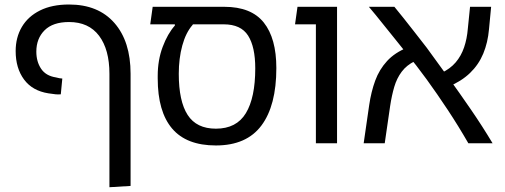

<svg xmlns="http://www.w3.org/2000/svg" viewBox="-20 -623 2198 835"><path d="M455.9 191.2V-301.9Q455.9 -407.5 410.9 -467.4Q365.9 -527.2 280.2 -527.2Q209.9 -527.2 173.9 -491.3Q138 -455.4 138 -398.6Q138 -355 158.7 -324.1Q179.4 -293.1 223.1 -286.4Q231.5 -284.2 238.7 -282.8Q245.9 -281.4 251 -281.4L244.4 -212.9Q235.2 -211.8 222.6 -212.8Q210 -213.9 190.5 -217.1Q120.9 -228 84.5 -277.3Q48.1 -326.6 48.1 -400.9Q48.1 -460.1 75 -505.8Q101.9 -551.5 153.8 -577.4Q205.8 -603.4 280.2 -603.4Q407.4 -603.4 477.6 -523.1Q547.9 -442.8 547.9 -302.2V185.6Z M918.9 9.6Q790.9 9.6 728.4 -64.1Q665.9 -137.8 665.9 -281.9V-293Q665.9 -361.5 687.4 -418.9Q708.9 -476.4 740.5 -511.9V-523.8L827.8 -530.4L817.1 -514.1Q788.1 -481 772.8 -425Q757.5 -369 757.5 -302.1Q757.5 -182.8 796.1 -123.1Q834.6 -63.4 918.9 -63.4Q1008.4 -63.4 1049.2 -130.7Q1090.1 -198 1090.1 -325.8Q1090.1 -419.2 1058.9 -468.2Q1027.6 -517.2 953 -517.2H633.4L644 -593.4H955.5Q1072.6 -593.4 1127.2 -524.9Q1181.8 -456.4 1181.8 -326.9Q1181.8 -163.8 1116.9 -77.1Q1052.1 9.6 918.9 9.6Z M1353.8 0V-593.4H1445.8V0ZM1263.1 -517.2 1273.8 -593.4H1413.9V-517.2Z M2016.8 0Q1973.4 -75.4 1927.4 -144.9Q1881.4 -214.5 1835.8 -277.4Q1790.1 -340.2 1746 -393.5Q1720.9 -425.1 1697.1 -454.5Q1673.4 -483.9 1652.5 -509.9Q1631.6 -536 1614.4 -557.2Q1597.2 -578.4 1584.2 -593.4H1695.2Q1714 -571.2 1735.1 -544.2Q1756.1 -517.2 1781.2 -485.6Q1806.4 -453.9 1835.5 -415.9Q1878.5 -357.1 1927.8 -288.9Q1977.1 -220.8 2027.2 -147.8Q2077.4 -74.8 2122.2 0ZM1561.6 0 1585.6 -166.1Q1594.2 -224.4 1611.8 -272.4Q1629.4 -320.5 1663.2 -357.4Q1697 -394.4 1753.5 -417L1784.1 -357.1Q1748.1 -339.5 1726.9 -311Q1705.6 -282.5 1694.7 -245.4Q1683.8 -208.4 1676.9 -163.1L1653.2 0ZM1930.2 -246.1 1900 -306Q1938.2 -324 1961.9 -351.9Q1985.6 -379.8 1998.3 -417Q2011 -454.2 2014.6 -498.8L2024.2 -593.4H2115.9L2106.6 -495.8Q2101.6 -437.9 2081.7 -389.9Q2061.8 -342 2024.4 -305.9Q1987.1 -269.8 1930.2 -246.1Z"/></svg>

Font: Noto Sans Hebrew Light
Style: Regular
Weight: 100
Version: Version 3.000